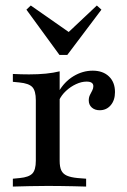

<svg xmlns="http://www.w3.org/2000/svg" viewBox="-20 -688 470 708"><path d="M156.5 -2.4Q119.4 -2.4 89.5 -1.6Q59.7 -0.8 27.4 0V-29L53.2 -31.5Q86.3 -34.7 99.2 -48Q112.1 -61.3 112.1 -95.2V-207.3H200V-95.2Q200 -72.6 206 -59.7Q212.1 -46.8 226.6 -40.3Q241.1 -33.9 266.1 -31.5L297.6 -29V0Q274.2 -0.8 252 -1.2Q229.8 -1.6 206.9 -2Q183.9 -2.4 156.5 -2.4ZM112.1 -207.3V-318.5Q112.1 -353.2 99.2 -366.9Q86.3 -380.6 51.6 -383.9L27.4 -386.3V-415.3Q44.4 -414.5 58.1 -414.1Q71.8 -413.7 87.1 -413.7Q121 -413.7 149.2 -416.5Q177.4 -419.4 200 -425V-415.3V-207.3ZM347.6 -281.5Q329.8 -281.5 318.5 -291.5Q307.3 -301.6 307.3 -317.7Q307.3 -329 311.7 -337.9Q316.1 -346.8 320.2 -354.4Q324.2 -362.1 324.2 -370.2Q324.2 -387.1 299.2 -387.1Q280.6 -387.1 260.5 -377.8Q240.3 -368.5 223.4 -352.8Q206.5 -337.1 197.6 -317.7L196 -349.2Q216.9 -386.3 250.8 -406.9Q284.7 -427.4 321.8 -427.4Q359.7 -427.4 381.9 -406Q404 -384.7 404 -348.4Q404 -318.5 388.3 -300Q372.6 -281.5 347.6 -281.5ZM337.1 -667.7 354 -652.4 228.2 -485.5H199.2L77.4 -652.4L93.5 -667.7L254 -555.6L212.9 -550.8Z"/></svg>

Font: Playfair 5pt SemiExpanded Light Medium
Style: Regular
Weight: 500
Version: Version 2.203